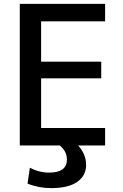

<svg xmlns="http://www.w3.org/2000/svg" viewBox="-20 -750 634 990"><path d="M522 -640H192V-432H502V-346H192V-90H522V0H383Q424 46 424 100Q424 156 378 188Q332 220 244 220Q180 220 122 197L134 115Q182 140 233 140Q325 140 325 73Q325 30 288 0H82V-730H522Z"/></svg>

Font: Mplus 1p Medium
Style: Regular
Weight: 500
Version: Version 1.061